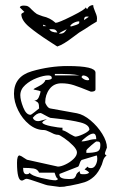

<svg xmlns="http://www.w3.org/2000/svg" viewBox="-20 -738 498 756"><path d="M400 -126Q390 -119 386 -106Q382 -93 381 -90Q368 -59 350.5 -43Q333 -27 313 -20.5Q293 -14 256 -7Q240 -5 233 -3L215 -2L170 -8Q165 -8 131 -20Q91 -34 85 -34Q80 -34 75 -30.5Q70 -27 66 -27Q47 -27 47 -97Q47 -126 57 -126Q64 -124 75 -116Q86 -108 91 -108L208 -82Q220 -82 238 -90.5Q256 -99 269.5 -112Q283 -125 283 -138Q283 -149 267.5 -165Q252 -181 233 -194Q214 -207 210 -207Q201 -207 192.5 -210.5Q184 -214 177 -218Q161 -226 153 -226Q122 -226 95 -248Q68 -270 51.5 -303.5Q35 -337 35 -369Q35 -437 105.5 -457.5Q176 -478 246 -478Q356 -478 356 -452V-386Q356 -377 338 -377Q294 -395 271 -402.5Q248 -410 222 -410Q192 -410 175 -387.5Q158 -365 158 -335Q158 -331 164.5 -321.5Q171 -312 178 -311L283 -292Q309 -287 336.5 -264Q364 -241 382.5 -211Q401 -181 401 -157Q400 -153 396.5 -145Q393 -137 393 -132Q393 -131 395.5 -128.5Q398 -126 400 -126ZM196 -441H294Q273 -445 253.5 -446Q234 -447 219 -447Q204 -447 196 -447ZM100 -286Q103 -286 116.5 -297Q130 -308 134 -311Q134 -327 130.5 -332.5Q127 -338 115 -342Q127 -342 132.5 -354.5Q138 -367 140 -378Q136 -381 124 -383Q112 -385 112 -387Q112 -388 133.5 -399Q155 -410 159 -423Q184 -423 184 -431Q184 -441 170 -441Q152 -441 125.5 -431Q99 -421 79.5 -403.5Q60 -386 60 -363Q60 -344 71.5 -315Q83 -286 100 -286ZM301 -434Q305 -429 311.5 -425.5Q318 -422 325 -422L331 -423Q331 -431 323 -436Q315 -441 306 -441Q305 -440 303 -438Q301 -436 301 -434ZM332 -227Q332 -247 296.5 -256Q261 -265 205 -271Q182 -273 178 -274Q172 -276 157 -284.5Q142 -293 140 -293Q124 -293 109 -274Q115 -261 130 -261Q136 -261 146.5 -264.5Q157 -268 165 -268Q164 -267 157 -264.5Q150 -262 146 -255Q151 -247 181 -241Q211 -235 226 -235V-225Q235 -224 256 -210Q274 -200 276 -200Q286 -200 306 -209Q326 -218 332 -227ZM347 -212Q337 -212 320 -199Q303 -186 301 -181Q311 -181 327 -185Q342 -190 359 -190Q359 -212 347 -212ZM375 -169Q375 -175 372.5 -178Q370 -181 361 -181H360Q357 -181 338.5 -165Q320 -149 320 -145V-136Q346 -136 360.5 -140.5Q375 -145 375 -164ZM363 -113Q363 -122 361 -126L301 -108Q296 -103 293.5 -94Q291 -85 288 -82L214 -53V-49Q214 -33 252 -33Q267 -33 271.5 -36Q276 -39 279 -46Q281 -57 294 -64Q294 -56 296.5 -54Q299 -52 306 -52H312Q324 -52 331 -58Q328 -63 321.5 -66.5Q315 -70 313 -71L325 -82Q327 -78 330.5 -77Q334 -76 338 -76Q350 -76 356.5 -88Q363 -100 363 -113ZM208 -34Q203 -36 199.5 -45Q196 -54 195 -58H134Q128 -72 112.5 -74.5Q97 -77 71 -77Q71 -52 84 -52Q95 -52 97 -58Q102 -47 142 -37.5Q182 -28 199 -28Q201 -28 204.5 -29.5Q208 -31 208 -34ZM76 -691 58 -709Q60 -716 74 -716Q85 -716 91 -712.5Q97 -709 105 -700Q116 -689 125 -683Q131 -680 148 -674Q177 -668 199 -648Q210 -648 264 -675Q318 -702 317 -709L323 -702Q331 -718 347 -718Q347 -709 355 -691Q356 -689 359 -681Q362 -673 362 -666L361 -653Q343 -643 315 -624L292 -610Q283 -604 265 -590Q230 -563 206 -555Q208 -553 179 -572Q126 -606 95 -632Q64 -658 64 -682Q64 -684 69 -687Q74 -690 76 -691ZM311 -659 330 -672 323 -673Q316 -673 313.5 -670Q311 -667 311 -659ZM256 -635 261 -634Q266 -635 279 -639.5Q292 -644 292 -648V-654Q282 -654 271 -648.5Q260 -643 256 -635ZM150 -635H163L150 -641ZM206 -610Q202 -618 198 -620.5Q194 -623 186 -623H174Q181 -610 206 -610ZM212 -605Q224 -605 230 -608.5Q236 -612 243 -623Q242 -622 229.5 -616.5Q217 -611 212 -605Z"/></svg>

Font: Cabin Sketch
Style: Regular
Weight: 400
Version: Version 1.100